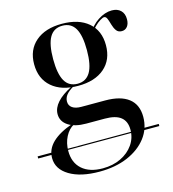

<svg xmlns="http://www.w3.org/2000/svg" viewBox="-125 -507 703 779"><g transform="rotate(-15 226.5 -117.5)"><path d="M62.9 74.2V69.4H392.7L391.1 74.2ZM-29 76.6V67.7H62.9V76.6ZM390.3 76.6 393.5 67.7H479.8V76.6ZM198.4 192.7Q119.4 192.7 72.6 164.5Q25.8 136.3 25.8 89.5Q25.8 52.4 55.2 24.2Q84.7 -4 141.1 -23.4L146.8 -19.4Q124.2 -7.3 110.5 19.4Q96.8 46 96.8 79Q96.8 128.2 127.8 155.6Q158.9 183.1 214.5 183.1Q257.3 183.1 290.7 166.9Q324.2 150.8 343.5 123Q362.9 95.2 362.9 60.5Q362.9 25 341.1 7.7Q319.4 -9.7 274.2 -9.7H196Q148.4 -9.7 121 -27.8Q93.5 -46 93.5 -76.6Q93.5 -102.4 114.5 -125.8Q135.5 -149.2 175.8 -169.4L183.9 -168.5Q162.1 -155.6 152.8 -143.1Q143.5 -130.6 143.5 -116.1Q143.5 -99.2 156.9 -89.9Q170.2 -80.6 194.4 -80.6H294.4Q358.9 -80.6 392.7 -54.4Q426.6 -28.2 426.6 23.4Q426.6 72.6 397.2 110.9Q367.7 149.2 316.5 171Q265.3 192.7 198.4 192.7ZM204.8 -166.1Q134.7 -166.1 94.4 -200.8Q54 -235.5 54 -296.8Q54 -357.3 94.4 -391.9Q134.7 -426.6 204.8 -426.6Q275 -426.6 315.3 -392.3Q355.6 -358.1 355.6 -296.8Q355.6 -235.5 315.3 -200.8Q275 -166.1 204.8 -166.1ZM204.8 -175Q240.3 -175 258.1 -204.8Q275.8 -234.7 275.8 -296.8Q275.8 -358.9 258.5 -388.7Q241.1 -418.5 204.8 -418.5Q168.5 -418.5 151.2 -388.7Q133.9 -358.9 133.9 -296.8Q133.9 -234.7 151.2 -204.8Q168.5 -175 204.8 -175ZM433.1 -334.7Q417.7 -334.7 410.1 -345.6Q402.4 -356.5 398.4 -371Q394.4 -385.5 389.9 -396.8Q385.5 -408.1 377.4 -408.1Q371.8 -408.1 360.5 -401.2Q349.2 -394.4 337.1 -382.3Q325 -370.2 317.7 -354L312.9 -359.7Q326.6 -387.9 356 -407.3Q385.5 -426.6 414.5 -426.6Q437.9 -426.6 451.6 -413.3Q465.3 -400 465.3 -376.6Q465.3 -357.3 456.5 -346Q447.6 -334.7 433.1 -334.7Z"/></g></svg>

Font: Playfair 144pt
Style: Regular
Weight: 400
Designer: Claus Eggers Sørensen
Foundry: Claus Eggers Sørensen
Version: Version 2.001;gftools[0.9.30]